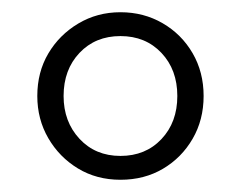

<svg xmlns="http://www.w3.org/2000/svg" viewBox="-20 -733 394 314"><path d="M177 -439Q138 -439 107.5 -457.5Q77 -476 59 -507Q41 -538 41 -576Q41 -615 59 -645.5Q77 -676 108 -694.5Q139 -713 177 -713Q215 -713 246 -695Q277 -677 295 -646Q313 -615 313 -576Q313 -537 295 -506Q277 -475 246.5 -457Q216 -439 177 -439ZM177 -478Q218 -478 244 -505.5Q270 -533 270 -576Q270 -619 244 -646.5Q218 -674 177 -674Q136 -674 110 -646.5Q84 -619 84 -576Q84 -534 110 -506Q136 -478 177 -478Z"/></svg>

Font: Nunito Sans 10pt SemiCondensed ExtraLight
Style: Regular
Weight: 250
Width: 4
Designer: Vernon Adams
Foundry: Vernon Adams
Version: Version 3.101;gftools[0.9.27]